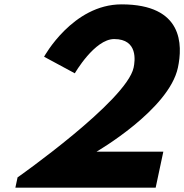

<svg xmlns="http://www.w3.org/2000/svg" viewBox="-20 -860 844 880"><path d="M503.3 -681C613.3 -681 598.8 -580 592.4 -550C560.1 -398 60.5 -47 60.5 -47L50.5 0H693.5L728.6 -165H422.6C422.6 -165 754.4 -357 795.4 -550C817.5 -654 820 -840 537 -840C313 -840 182 -600 182 -600L322.9 -524C322.9 -524 413.3 -681 503.3 -681Z"/></svg>

Font: Hussar Nova
Style: 76
Weight: 700
Foundry: Cannot Into Space Fonts
Version: Version 0.99